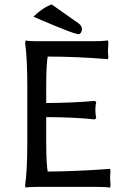

<svg xmlns="http://www.w3.org/2000/svg" viewBox="-20 -842 578 872"><path d="M189.9 -200.2Q189.9 -86.9 198.2 -58.1V-63Q257.8 -63 328.1 -66.2Q398.4 -69.3 439.5 -72.3L480 -75.2L481.9 -63Q480 -47.4 480 -30.8Q480 -27.3 481 -18.1Q481.9 -8.8 481.9 0L480 9.8Q456.1 6.8 419.9 6.8H147Q131.3 6.8 118.4 7.6Q105.5 8.3 100.6 8.8L95.2 9.8L94.2 -1Q104 -68.8 104 -200.2V-448.2Q104 -575.7 94.2 -647L96.2 -658.2Q112.8 -654.8 147 -654.8H410.2Q441.9 -654.8 470.2 -658.2L472.2 -647.9Q470.2 -619.6 470.2 -609.9Q470.2 -600.6 472.2 -585L470.2 -573.2Q331.5 -585 198.2 -585V-589.8Q189.9 -560.5 189.9 -448.2V-374Q314 -375 411.1 -383.8L417 -377.9Q413.1 -361.8 413.1 -341.8Q413.1 -322.3 417 -306.2L411.1 -299.8Q307.6 -310.1 189.9 -310.1ZM214.8 -821.8 336.9 -735.8Q352.1 -725.1 352.1 -709Q352.1 -700.2 347.4 -693.6Q342.8 -687 336.9 -687Q330.6 -687 314.5 -692.1Q298.3 -697.3 272 -707.8Q245.6 -718.3 226.3 -726.1Q207 -733.9 174.1 -748Q141.1 -762.2 131.8 -766.1Q171.9 -806.2 214.8 -821.8Z"/></svg>

Font: Linear Smooth Low Contrast
Style: Regular
Weight: 500
Designer: Philipp H. Poll, Flanker
Foundry: Philipp H. Poll, reworked by Flanker
Version: Version 1.010 | FøM Fix